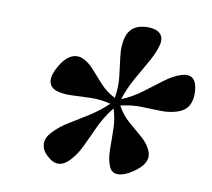

<svg xmlns="http://www.w3.org/2000/svg" viewBox="-62 -843 708 642"><g transform="rotate(10 291.5 -522.0)"><path d="M424 -289Q397 -271.5 376.2 -271.5Q355.5 -271.5 347 -291.5Q337 -315 336.8 -347.8Q336.5 -380.5 336 -416.5Q335.5 -452.5 324.5 -485.5Q298.5 -453 281.5 -417Q264.5 -381 249.5 -348.2Q234.5 -315.5 213.5 -293Q175.5 -251.5 135 -290.5Q116.5 -307.5 115.5 -328.5Q114.5 -349.5 133 -369Q154 -392 184.2 -410.5Q214.5 -429 247.8 -449.8Q281 -470.5 311 -499Q278.5 -508 244 -507Q209.5 -506 178.2 -504.5Q147 -503 123.5 -511.5Q104 -519.5 101.2 -539.5Q98.5 -559.5 116 -590Q131.5 -618 151.2 -629.5Q171 -641 192.5 -633Q214 -624 232.5 -603Q251 -582 272.2 -558.8Q293.5 -535.5 322.5 -521Q329 -559.5 324.8 -594.8Q320.5 -630 316.5 -661.8Q312.5 -693.5 319 -722Q331.5 -773 391 -773Q419 -773 432.5 -760Q446 -747 440.5 -722.5Q433.5 -694.5 415 -662.2Q396.5 -630 376.5 -594.5Q356.5 -559 344 -520.5Q380.5 -535.5 412.2 -559.2Q444 -583 472.2 -604.5Q500.5 -626 526.5 -634.5Q579 -652 583 -588Q586 -528.5 538 -513Q510.5 -504 480 -505Q449.5 -506 415.8 -507Q382 -508 345 -499Q361 -469.5 385.2 -448.5Q409.5 -427.5 431.5 -408.8Q453.5 -390 463.5 -367Q481.5 -326 424 -289Z"/></g></svg>

Font: Fraunces 144pt SuperSoft SemiBold
Style: Italic
Weight: 600
Italic angle: -16°
Version: Version 1.000;[b76b70a41]